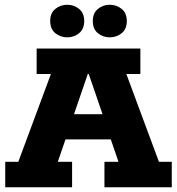

<svg xmlns="http://www.w3.org/2000/svg" viewBox="-20 -787 744 807"><path d="M2 0V-107H57L194 -476H134V-583H570V-476H511L648 -107H702V0H419V-107H478L431 -244L482 -201H221L270 -244L223 -107H283V0ZM277 -266 250 -307H451L425 -266L353 -476H349ZM263 -630Q234 -630 212.5 -647.5Q191 -665 191 -699Q191 -732 212.5 -749.5Q234 -767 263 -767Q291 -767 312.5 -749.5Q334 -732 334 -699Q334 -665 312.5 -647.5Q291 -630 263 -630ZM441 -630Q413 -630 391.5 -647.5Q370 -665 370 -698Q370 -732 391.5 -749.5Q413 -767 441 -767Q470 -767 491.5 -749.5Q513 -732 513 -698Q513 -665 491.5 -647.5Q470 -630 441 -630Z"/></svg>

Font: Rokkitt SemiBold ExtraBold
Style: Regular
Weight: 800
Version: Version 3.103